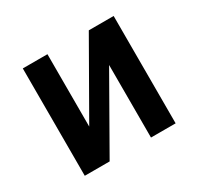

<svg xmlns="http://www.w3.org/2000/svg" viewBox="-114 -638 802 776"><g transform="rotate(-30 287.0 -250.5)"><path d="M75 0V-501H190V-137H175L383 -501H499V0H384V-365H399L191 0Z"/></g></svg>

Font: Nunito Sans 7pt Condensed
Style: Bold
Weight: 700
Width: 3
Designer: Vernon Adams
Foundry: Vernon Adams
Version: Version 3.101;gftools[0.9.27]